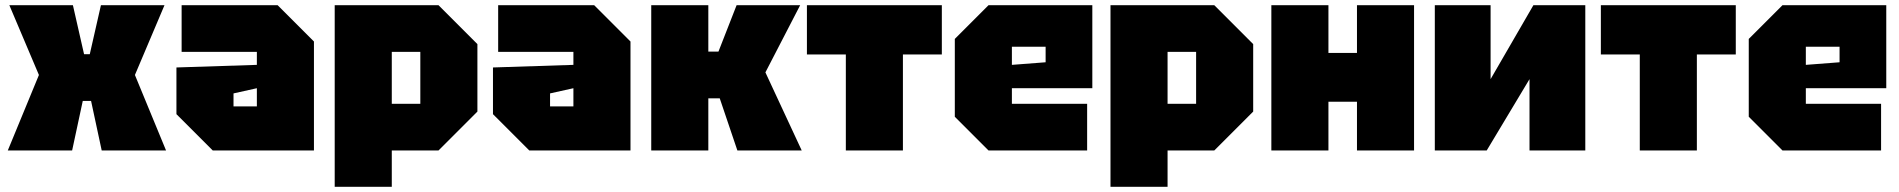

<svg xmlns="http://www.w3.org/2000/svg" viewBox="-20 -580 7320 740"><path d="M10 0 130 -291 16 -560H261L304 -371H326L369 -560H614L500 -291L620 0H372L331 -191H299L258 0Z M660 -140V-320L970 -330V-380H680V-560H1050L1190 -420V0H800ZM880 -220V-170H970V-240Z M1270 140V-560H1670L1820 -410V-150L1670 0H1490V140ZM1600 -380H1490V-180H1600Z M1880 -140V-320L2190 -330V-380H1900V-560H2270L2410 -420V0H2020ZM2100 -220V-170H2190V-240Z M2490 0V-560H2710V-381H2749L2819 -560H3064L2930 -301L3070 0H2822L2754 -201H2710V0Z M3460 0V-370H3610V-560H3090V-370H3240V0Z M3660 -130V-430L3790 -560H4190V-240H3880V-180H4170V0H3790ZM3880 -330 4010 -340V-400H3880Z M4260 140V-560H4660L4810 -410V-150L4660 0H4480V140ZM4590 -380H4480V-180H4590Z M4880 0V-560H5100V-376H5210V-560H5430V0H5210V-188H5100V0Z M6090 0H5875V-275L5710 0H5510V-560H5725V-275L5890 -560H6090Z M6520 0V-370H6670V-560H6150V-370H6300V0Z M6720 -130V-430L6850 -560H7250V-240H6940V-180H7230V0H6850ZM6940 -330 7070 -340V-400H6940Z"/></svg>

Font: Tektur Black
Style: Regular
Weight: 900
Designer: Adam Jagosz
Foundry: Adam Jagosz
Version: Version 1.005;gftools[0.9.30]